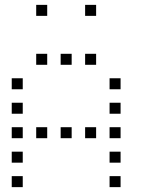

<svg xmlns="http://www.w3.org/2000/svg" viewBox="-20 -793 640 785"><path d="M129 -773Q128 -773 128 -773Q128 -773 128 -772V-729Q128 -728 128 -728Q128 -728 129 -728H172Q173 -728 173 -728Q173 -728 173 -729V-772Q173 -773 173 -773Q173 -773 172 -773ZM329 -773Q328 -773 328 -773Q328 -773 328 -772V-729Q328 -728 328 -728Q328 -728 329 -728H372Q373 -728 373 -728Q373 -728 373 -729V-772Q373 -773 373 -773Q373 -773 372 -773ZM129 -573Q128 -573 128 -573Q128 -573 128 -572V-529Q128 -528 128 -528Q128 -528 129 -528H172Q173 -528 173 -528Q173 -528 173 -529V-572Q173 -573 173 -573Q173 -573 172 -573ZM229 -573Q228 -573 228 -573Q228 -573 228 -572V-529Q228 -528 228 -528Q228 -528 229 -528H272Q273 -528 273 -528Q273 -528 273 -529V-572Q273 -573 273 -573Q273 -573 272 -573ZM329 -573Q328 -573 328 -573Q328 -573 328 -572V-529Q328 -528 328 -528Q328 -528 329 -528H372Q373 -528 373 -528Q373 -528 373 -529V-572Q373 -573 373 -573Q373 -573 372 -573ZM29 -473Q28 -473 28 -473Q28 -473 28 -472V-429Q28 -428 28 -428Q28 -428 29 -428H72Q73 -428 73 -428Q73 -428 73 -429V-472Q73 -473 73 -473Q73 -473 72 -473ZM429 -473Q428 -473 428 -473Q428 -473 428 -472V-429Q428 -428 428 -428Q428 -428 429 -428H472Q473 -428 473 -428Q473 -428 473 -429V-472Q473 -473 473 -473Q473 -473 472 -473ZM29 -373Q28 -373 28 -373Q28 -373 28 -372V-329Q28 -328 28 -328Q28 -328 29 -328H72Q73 -328 73 -328Q73 -328 73 -329V-372Q73 -373 73 -373Q73 -373 72 -373ZM429 -373Q428 -373 428 -373Q428 -373 428 -372V-329Q428 -328 428 -328Q428 -328 429 -328H472Q473 -328 473 -328Q473 -328 473 -329V-372Q473 -373 473 -373Q473 -373 472 -373ZM29 -273Q28 -273 28 -273Q28 -273 28 -272V-229Q28 -228 28 -228Q28 -228 29 -228H72Q73 -228 73 -228Q73 -228 73 -229V-272Q73 -273 73 -273Q73 -273 72 -273ZM129 -273Q128 -273 128 -273Q128 -273 128 -272V-229Q128 -228 128 -228Q128 -228 129 -228H172Q173 -228 173 -228Q173 -228 173 -229V-272Q173 -273 173 -273Q173 -273 172 -273ZM229 -273Q228 -273 228 -273Q228 -273 228 -272V-229Q228 -228 228 -228Q228 -228 229 -228H272Q273 -228 273 -228Q273 -228 273 -229V-272Q273 -273 273 -273Q273 -273 272 -273ZM329 -273Q328 -273 328 -273Q328 -273 328 -272V-229Q328 -228 328 -228Q328 -228 329 -228H372Q373 -228 373 -228Q373 -228 373 -229V-272Q373 -273 373 -273Q373 -273 372 -273ZM429 -273Q428 -273 428 -273Q428 -273 428 -272V-229Q428 -228 428 -228Q428 -228 429 -228H472Q473 -228 473 -228Q473 -228 473 -229V-272Q473 -273 473 -273Q473 -273 472 -273ZM29 -173Q28 -173 28 -173Q28 -173 28 -172V-129Q28 -128 28 -128Q28 -128 29 -128H72Q73 -128 73 -128Q73 -128 73 -129V-172Q73 -173 73 -173Q73 -173 72 -173ZM429 -173Q428 -173 428 -173Q428 -173 428 -172V-129Q428 -128 428 -128Q428 -128 429 -128H472Q473 -128 473 -128Q473 -128 473 -129V-172Q473 -173 473 -173Q473 -173 472 -173ZM29 -73Q28 -73 28 -73Q28 -73 28 -72V-29Q28 -28 28 -28Q28 -28 29 -28H72Q73 -28 73 -28Q73 -28 73 -29V-72Q73 -73 73 -73Q73 -73 72 -73ZM429 -73Q428 -73 428 -73Q428 -73 428 -72V-29Q428 -28 428 -28Q428 -28 429 -28H472Q473 -28 473 -28Q473 -28 473 -29V-72Q473 -73 473 -73Q473 -73 472 -73Z"/></svg>

Font: Doto Light
Style: Regular
Weight: 300
Monospace: yes
Version: Version 1.000